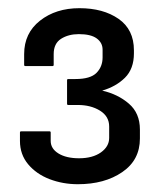

<svg xmlns="http://www.w3.org/2000/svg" viewBox="-20 -766 400 481"><path d="M33 -437H104Q107 -437 107 -434V-413Q107 -393.5 126.5 -381.5Q146 -369.5 178 -369.5Q212 -369.5 232.8 -384.2Q253.5 -399 253.5 -420.5V-449Q253.5 -474.5 230.5 -488.8Q207.5 -503 175 -503H151Q148 -503 148 -506V-565Q148 -568 151 -568H169Q206.5 -568 221.8 -583.5Q237 -599 237 -622V-641.5Q237 -659 222.2 -669.8Q207.5 -680.5 177.5 -680.5Q151.5 -680.5 133 -668.8Q114.5 -657 114.5 -630.5V-603.5Q114.5 -600.5 111.5 -600.5H43.5Q40.5 -600.5 40.5 -603.5V-630.5Q40.5 -683 80.2 -714.2Q120 -745.5 179 -745.5Q238.5 -745.5 277 -718.8Q315.5 -692 315.5 -640V-632.5Q315.5 -593.5 293 -571.2Q270.5 -549 236 -539Q275.5 -530 303 -506.2Q330.5 -482.5 330.5 -441.5V-419Q330.5 -365 286.2 -334.8Q242 -304.5 175 -304.5Q137.5 -304.5 104.2 -317.2Q71 -330 50.5 -354.5Q30 -379 30 -413V-434Q30 -437 33 -437Z"/></svg>

Font: MFEK Sans
Style: Regular
Weight: 400
Designer: Owen Earl
Foundry: indestructible type*
Version: Version 0.001; ttfautohint (v1.8.4.7-5d5b)